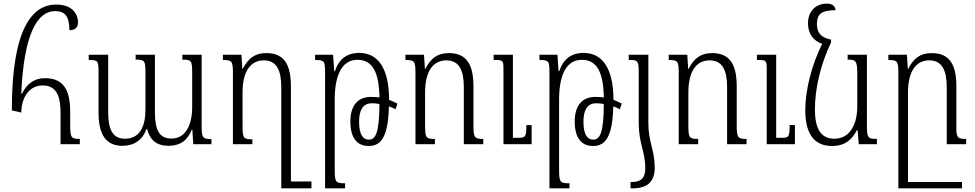

<svg xmlns="http://www.w3.org/2000/svg" viewBox="-20 -793 5361 1056"><path d="M97 -174C99 -263 144 -323 215 -323C288 -323 313 -267 313 -176V0H419V-29C373 -29 366 -35 366 -103V-179C366 -304 325 -363 227 -363C169 -363 128 -333 101 -278H97C111 -606 185 -732 283 -732C337 -732 361 -704 362 -627C391 -627 409 -641 409 -668C409 -725 369 -768 289 -768C159 -768 45 -640 45 -186Z M983 -492V-465C1033 -465 1037 -459 1037 -392V-205C1037 -109 1003 -31 923 -31C858 -31 832 -75 832 -176V-492H726V-465C776 -465 780 -459 780 -393V-191C780 -99 750 -30 667 -30C600 -30 575 -81 575 -176V-492H468V-463C519 -463 522 -459 522 -394V-172C522 -49 566 9 653 9C716 9 763 -21 786 -84H789C804 -24 840 9 907 9C969 9 1011 -19 1035 -80H1038L1043 0H1143V-28C1094 -28 1089 -36 1089 -102V-492Z M1444 -501C1380 -501 1344 -470 1315 -414H1313L1308 -492H1206V-463C1255 -463 1261 -457 1261 -392V0H1368V-27C1321 -27 1314 -31 1314 -98V-284C1314 -398 1356 -461 1431 -461C1502 -461 1527 -405 1527 -314V243H1693V205H1580V-318C1580 -445 1538 -501 1444 -501Z M1768 243H1878V215C1827 215 1821 210 1821 141V-245C1821 -381 1861 -464 1946 -464C2029 -464 2065 -395 2067 -257C2052 -259 2036 -260 2020 -260C1951 -260 1907 -216 1907 -125C1907 -35 1943 10 2008 10C2079 10 2115 -46 2119 -208C2132 -204 2144 -198 2155 -192L2166 -223C2151 -231 2135 -238 2120 -244C2120 -414 2061 -502 1956 -502C1888 -502 1844 -468 1822 -402H1818L1812 -492H1713V-463C1765 -463 1768 -458 1768 -390ZM1955 -124C1955 -185 1975 -225 2025 -225C2038 -225 2053 -224 2067 -221C2066 -68 2048 -25 2009 -25C1976 -25 1955 -53 1955 -124Z M2638 -29C2591 -29 2584 -35 2584 -102V-318C2584 -444 2542 -501 2448 -501C2384 -501 2348 -470 2319 -414H2317L2312 -492H2210V-463C2259 -463 2265 -457 2265 -392V0H2372V-29C2325 -29 2318 -33 2318 -101V-284C2318 -398 2360 -461 2435 -461C2506 -461 2531 -405 2531 -314V0H2638ZM2904 -105H2875C2875 -39 2870 -35 2829 -35H2801V-492H2695V-463H2708C2744 -463 2749 -458 2749 -418V0H2904Z M3002 243H3112V215C3061 215 3055 210 3055 141V-245C3055 -381 3095 -464 3180 -464C3263 -464 3299 -395 3301 -257C3286 -259 3270 -260 3254 -260C3185 -260 3141 -216 3141 -125C3141 -35 3177 10 3242 10C3313 10 3349 -46 3353 -208C3366 -204 3378 -198 3389 -192L3400 -223C3385 -231 3369 -238 3354 -244C3354 -414 3295 -502 3190 -502C3122 -502 3078 -468 3056 -402H3052L3046 -492H2947V-463C2999 -463 3002 -458 3002 -390ZM3189 -124C3189 -185 3209 -225 3259 -225C3272 -225 3287 -224 3301 -221C3300 -68 3282 -25 3243 -25C3210 -25 3189 -53 3189 -124Z M3493 -117C3493 -2 3529 39 3529 132C3529 189 3503 208 3454 208H3448V243H3458C3542 243 3581 205 3581 130C3581 30 3546 -9 3546 -116V-492H3438V-463H3451C3487 -463 3493 -454 3493 -399Z M4086 -29C4039 -29 4032 -35 4032 -102V-318C4032 -444 3990 -501 3896 -501C3832 -501 3796 -470 3767 -414H3765L3760 -492H3658V-463C3707 -463 3713 -457 3713 -392V0H3820V-29C3773 -29 3766 -33 3766 -101V-284C3766 -398 3808 -461 3883 -461C3954 -461 3979 -405 3979 -314V0H4086ZM4352 -105H4323C4323 -39 4318 -35 4277 -35H4249V-492H4143V-463H4156C4192 -463 4197 -458 4197 -418V0H4352Z M4557 10C4622 10 4663 -19 4693 -77H4697L4703 0H4803V-29C4754 -29 4748 -34 4748 -103V-492H4642V-465C4687 -465 4695 -460 4695 -385V-208C4695 -113 4657 -30 4569 -30C4495 -30 4462 -85 4462 -191C4462 -307 4494 -441 4551 -560V-575C4498 -586 4473 -610 4473 -661C4473 -711 4493 -737 4576 -737C4573 -759 4560 -773 4527 -773C4466 -773 4424 -730 4424 -665C4424 -605 4455 -568 4502 -552C4444 -435 4409 -298 4409 -187C4409 -49 4464 10 4557 10Z M5240 -88V-320C5240 -444 5198 -501 5104 -501C5040 -501 5004 -471 4975 -414H4973L4968 -492H4866V-463C4915 -463 4921 -457 4921 -392V243H5271V208H4974V-284C4974 -398 5016 -461 5091 -461C5162 -461 5187 -405 5187 -314V0H5294V-29C5248 -29 5240 -35 5240 -88Z"/></svg>

Font: Noto Serif Armenian Condensed Light
Style: Regular
Weight: 300
Width: 3
Designer: Monotype Design Team
Foundry: Monotype Imaging Inc.
Version: Version 2.008